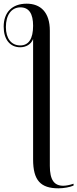

<svg xmlns="http://www.w3.org/2000/svg" viewBox="-80 -784 420 1044"><path d="M238 240C266 240 300 234 320 225V215C299 222 280 226 264 226C215 226 191 195 191 118V-617C191 -718 140 -764 65 -764C-14 -764 -60 -717 -60 -639C-60 -570 -26 -527 30 -527C60 -527 89 -542 100 -572V83C100 197 141 240 238 240ZM30 -537C-18 -537 -48 -574 -48 -637C-48 -702 -18 -744 31 -744C78 -744 100 -709 100 -644C100 -573 76 -537 30 -537Z"/></svg>

Font: Noto Serif Display SemiCondensed
Style: Regular
Weight: 400
Width: 4
Designer: Monotype Design Team
Foundry: Monotype Imaging Inc.
Version: Version 2.009